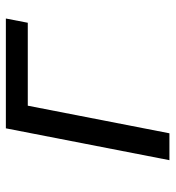

<svg xmlns="http://www.w3.org/2000/svg" viewBox="8 -594 587 642"><g transform="rotate(-90 301.0 -273.5)"><path d="M85.9 0H175.8L268.1 -473.6H545.4L559.6 -546.9H192.4Z"/></g></svg>

Font: Hack
Style: Oblique
Weight: 400
Italic angle: -12°
Monospace: yes
Designer: Christopher Simpkins
Foundry: Christopher Simpkins
Version: Version 2.010